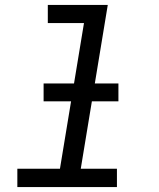

<svg xmlns="http://www.w3.org/2000/svg" viewBox="-20 -755 640 775"><path d="M50 0V-74H222L319 -662H173V-735H415L306 -74H452V0ZM458 -346H156V-418H458Z"/></svg>

Font: Iosevka Curly Slab ExObl
Style: Regular
Weight: 400
Width: 7
Italic angle: -9°
Monospace: yes
Designer: Belleve Invis
Foundry: Belleve Invis
Version: Version 11.1.0; ttfautohint (v1.8.3)